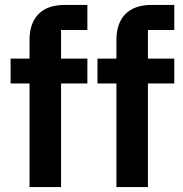

<svg xmlns="http://www.w3.org/2000/svg" viewBox="-20 -760 743 780"><path d="M23 -421V-522H100V-597Q100 -666 136.5 -703Q173 -740 244 -740H335V-638H228V-522H335V-421H228V0H100V-421ZM376 -421V-522H453V-597Q453 -666 489.5 -703Q526 -740 597 -740H688V-638H581V-522H688V-421H581V0H453V-421Z"/></svg>

Font: IBM Plex Sans KR SemiBold
Style: Regular
Weight: 600
Designer: Mike Abbink; Paul van der Laan; Pieter van Rosmalen; Wujin Sim; Chorong Kim; Dohee Lee;
Foundry: Sandoll Inc.
Version: Version 1.000